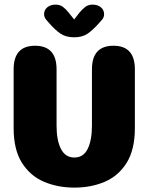

<svg xmlns="http://www.w3.org/2000/svg" viewBox="-20 -822 659 852"><path d="M310 10.5Q236 10.5 175 -15.5Q114 -41.5 77.2 -99.8Q40.5 -158 40.5 -254V-514.5Q40.5 -619 135.5 -619Q231 -619 231 -514.5V-264.5Q231 -199.5 250.5 -161.2Q270 -123 310 -123Q350 -123 369 -161.2Q388 -199.5 388 -264.5V-514.5Q388 -619 483.5 -619Q578.5 -619 578.5 -514.5V-254Q578.5 -158 542.2 -99.8Q506 -41.5 445.2 -15.5Q384.5 10.5 310 10.5ZM430 -731.5 419.5 -719.5Q392.5 -689 369 -672.8Q345.5 -656.5 309 -656.5Q272.5 -656.5 248.5 -672.8Q224.5 -689 198 -719.5L187.5 -731.5Q175.5 -745 175.5 -758.5Q175.5 -777.5 189.8 -789.5Q204 -801.5 227 -801.5Q246 -801.5 259.2 -791.5Q272.5 -781.5 284 -767L309 -735.5L333.5 -767Q344.5 -780.5 358 -791Q371.5 -801.5 390.5 -801.5Q413.5 -801.5 427.8 -789.5Q442 -777.5 442 -758.5Q442 -752.5 439.5 -745.5Q437 -738.5 430 -731.5Z"/></svg>

Font: Sono Monospace ExtraBold
Style: Regular
Weight: 800
Version: Version 2.112